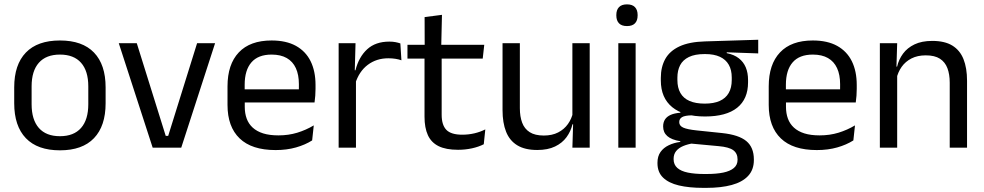

<svg xmlns="http://www.w3.org/2000/svg" viewBox="-20 -690 4598 897"><path d="M260.1 12.3Q155.2 12.3 100.8 -44.5Q46.4 -101.2 46.4 -207.7V-281.9Q46.4 -388 100.9 -444.5Q155.3 -500.9 260.1 -500.9Q364.9 -500.9 419.1 -444.5Q473.4 -388 473.4 -281.9V-207.7Q473.4 -101.2 419.1 -44.5Q364.9 12.3 260.1 12.3ZM260.1 -53.7Q324.8 -53.7 358.6 -92.2Q392.5 -130.7 392.5 -203V-286.6Q392.5 -358.5 358.7 -396.7Q324.9 -435 260.1 -435Q195.3 -435 161.5 -396.7Q127.7 -358.5 127.7 -286.6V-203Q127.7 -130.7 161.5 -92.2Q195.3 -53.7 260.1 -53.7Z M765.8 -55.4 900.8 -488.2H984.9L826.7 0H693.3L534.9 -488.2H619L754.2 -55.4Z M1267.6 11.1Q1156.1 11.1 1099.5 -43.4Q1042.9 -97.8 1042.9 -199.7V-286.6Q1042.9 -389.4 1095.6 -445.1Q1148.2 -500.9 1249 -500.9Q1316.9 -500.9 1362.6 -475.7Q1408.2 -450.4 1431.2 -403.9Q1454.1 -357.4 1454.1 -293V-274.8Q1454.1 -259.1 1452.9 -243Q1451.7 -226.9 1449.5 -211.4H1375.2Q1376 -235.6 1376.2 -257.1Q1376.4 -278.6 1376.4 -296.4Q1376.4 -341 1362.1 -371.8Q1347.9 -402.6 1319.7 -418.8Q1291.4 -435 1249 -435Q1185.9 -435 1154.5 -398.5Q1123.1 -362.1 1123.1 -294.1V-247.4L1123.5 -237.5V-190.8Q1123.5 -160.4 1132.5 -135.9Q1141.5 -111.3 1160.6 -93.8Q1179.8 -76.2 1209.5 -66.8Q1239.3 -57.5 1280.7 -57.5Q1327.8 -57.5 1368.8 -70Q1409.8 -82.6 1445.9 -104.2L1438.3 -34Q1406.1 -13.5 1362.9 -1.2Q1319.8 11.1 1267.6 11.1ZM1085.6 -211.4V-272.7H1432.4V-211.4Z M1639.2 -298.3 1620.7 -360.9 1640.7 -361.9Q1656.4 -424 1695.4 -459.8Q1734.4 -495.6 1798.9 -495.6Q1815.2 -495.6 1827.9 -493.1Q1840.6 -490.6 1850.4 -487.2L1855.4 -408.3Q1843.2 -412.7 1827.8 -415.2Q1812.4 -417.7 1794.2 -417.7Q1739 -417.7 1698.2 -387.1Q1657.5 -356.6 1639.2 -298.3ZM1562.1 0V-488.2H1641L1637 -344L1643 -338V0Z M2119.9 9.8Q2063.5 9.8 2029.1 -7.2Q1994.7 -24.2 1979 -58.6Q1963.3 -93 1963.3 -144.6V-452.3H2043.4V-153.9Q2043.4 -105.9 2065.4 -83.3Q2087.4 -60.7 2139.6 -60.7Q2169 -60.7 2196.3 -67.1Q2223.6 -73.5 2247.3 -85.5L2240.1 -16.1Q2216.3 -3.9 2184.9 3Q2153.4 9.8 2119.9 9.8ZM1883.6 -416.2V-480.8H2242.4L2235.2 -416.2ZM1964.1 -473.1 1963.7 -610.1 2044.8 -620.7 2041.4 -473.1Z M2408.7 -488.2V-184.5Q2408.7 -145.8 2419.4 -117Q2430.1 -88.3 2454.6 -72.6Q2479.2 -56.8 2520.5 -56.8Q2559.5 -56.8 2587.6 -71.3Q2615.7 -85.7 2633.4 -110.7Q2651.1 -135.6 2657.6 -166.8L2672.1 -109.3H2654.5Q2646.8 -76.7 2626.8 -49.2Q2606.8 -21.8 2573.1 -5.6Q2539.4 10.7 2490.1 10.7Q2432.4 10.7 2396.6 -11.2Q2360.8 -33 2344.3 -74.7Q2327.8 -116.3 2327.8 -175.7V-488.2ZM2735 -488.2V0H2654.1L2657.7 -117.2L2654.1 -121.9V-488.2Z M2868.7 0V-488.2H2949.6V0ZM2909.2 -568.2Q2884.2 -568.2 2871.8 -581.2Q2859.4 -594.3 2859.4 -617.7V-620.2Q2859.4 -643.5 2871.8 -656.6Q2884.2 -669.6 2909.2 -669.6Q2934.2 -669.6 2946.5 -656.6Q2958.9 -643.5 2958.9 -620.2V-617.7Q2958.9 -593.9 2946.5 -581Q2934.2 -568.2 2909.2 -568.2Z M3273.7 -145.8Q3174 -145.8 3120.6 -189.3Q3067.3 -232.8 3067.3 -314.2V-326.3Q3067.3 -376.9 3088 -414.4Q3108.8 -451.9 3154.3 -473.2Q3199.9 -494.5 3273.6 -496.6L3522.3 -504.3V-440.5L3375.3 -445.6L3375.2 -441.8Q3409.7 -434.8 3431.5 -417.8Q3453.4 -400.9 3464.1 -375.3Q3474.8 -349.8 3474.8 -315.9V-305.2Q3474.8 -227.3 3423.9 -186.6Q3372.9 -145.8 3273.7 -145.8ZM3270.1 122.9H3281.7Q3326.7 122.9 3358.8 116.3Q3390.8 109.7 3408.3 95.1Q3425.8 80.6 3425.8 56.3V54.7Q3425.8 26.5 3405.7 11.7Q3385.6 -3.1 3336.7 -7.3L3198.6 -20.1L3221.4 -21Q3193.5 -16.8 3172.2 -7.9Q3151 0.9 3139 15.6Q3127 30.3 3127 52.4V53.5Q3127 79.2 3144.4 94.6Q3161.8 109.9 3193.9 116.4Q3226.1 122.9 3270.1 122.9ZM3265.4 187.7Q3199.7 187.7 3151.7 176.4Q3103.8 165 3077.7 139.7Q3051.6 114.4 3051.6 72.2V70.2Q3051.6 40.2 3065.8 20.1Q3080 0.1 3104.4 -11.5Q3128.7 -23.2 3158.4 -27L3158.1 -30.2Q3117 -37.1 3097.6 -54.2Q3078.1 -71.3 3078.1 -99V-99.5Q3078.1 -118.3 3086.7 -131.8Q3095.3 -145.3 3113.2 -153.3Q3131.1 -161.3 3158.5 -163.3V-173.3L3251.3 -150L3213.6 -151.2Q3179.4 -150.7 3166.4 -142.7Q3153.3 -134.8 3153.3 -119.7V-119.2Q3153.3 -102.4 3171.8 -93.9Q3190.3 -85.4 3235.1 -80.7L3353.3 -68.4Q3431 -60.3 3466.5 -31.1Q3502 -1.9 3502 55.2V57.6Q3502 103.2 3475 132Q3448.1 160.8 3398.4 174.2Q3348.8 187.7 3280.1 187.7ZM3272.6 -205.9Q3314.3 -205.9 3342.2 -218.3Q3370.2 -230.7 3384.4 -255.4Q3398.6 -280.1 3398.6 -315.8V-328Q3398.6 -363.2 3384.7 -387.5Q3370.8 -411.9 3343.4 -424.6Q3316 -437.4 3274.6 -437.4H3271.6Q3226.5 -437.4 3198.4 -423.7Q3170.2 -410 3157.4 -385.3Q3144.7 -360.6 3144.7 -327.4V-316.1Q3144.7 -280.2 3158.8 -255.5Q3172.9 -230.8 3201.4 -218.3Q3229.8 -205.9 3272.6 -205.9Z M3796.1 11.1Q3684.6 11.1 3628 -43.4Q3571.4 -97.8 3571.4 -199.7V-286.6Q3571.4 -389.4 3624.1 -445.1Q3676.7 -500.9 3777.5 -500.9Q3845.4 -500.9 3891.1 -475.7Q3936.7 -450.4 3959.7 -403.9Q3982.6 -357.4 3982.6 -293V-274.8Q3982.6 -259.1 3981.4 -243Q3980.2 -226.9 3978 -211.4H3903.7Q3904.5 -235.6 3904.7 -257.1Q3904.9 -278.6 3904.9 -296.4Q3904.9 -341 3890.6 -371.8Q3876.4 -402.6 3848.2 -418.8Q3819.9 -435 3777.5 -435Q3714.4 -435 3683 -398.5Q3651.6 -362.1 3651.6 -294.1V-247.4L3652 -237.5V-190.8Q3652 -160.4 3661 -135.9Q3670 -111.3 3689.1 -93.8Q3708.3 -76.2 3738 -66.8Q3767.8 -57.5 3809.2 -57.5Q3856.3 -57.5 3897.3 -70Q3938.3 -82.6 3974.4 -104.2L3966.8 -34Q3934.6 -13.5 3891.4 -1.2Q3848.3 11.1 3796.1 11.1ZM3614.1 -211.4V-272.7H3960.9V-211.4Z M4417 0V-303.7Q4417 -343 4406.2 -371.5Q4395.5 -399.9 4371.2 -415.7Q4346.8 -431.4 4305.1 -431.4Q4266.6 -431.4 4238.3 -417Q4210 -402.5 4192.5 -377.8Q4175 -353 4168 -321.5L4153.5 -378.9H4171.2Q4178.8 -412.1 4198.8 -439.3Q4218.8 -466.5 4252.6 -482.7Q4286.4 -498.9 4335.5 -498.9Q4393.7 -498.9 4429.2 -477.1Q4464.8 -455.2 4481.3 -413.8Q4497.9 -372.3 4497.9 -312.6V0ZM4090.6 0V-488.2H4171.5L4167.9 -371.1L4171.5 -366.3V0Z"/></svg>

Font: Anek Odia Medium
Style: Regular
Weight: 500
Designer: Yesha Goshar & Mahesh Sahu (Odia), Yesha Goshar (Latin)
Foundry: Ek Type
Version: Version 1.003